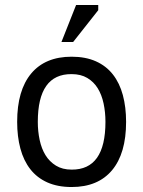

<svg xmlns="http://www.w3.org/2000/svg" viewBox="-20 -740 576 772"><path d="M49 -250Q49 -377 105.5 -444.5Q162 -512 268 -512Q324 -512 365.5 -493.5Q407 -475 434 -440.5Q461 -406 474 -357.5Q487 -309 487 -250Q487 -123 430.5 -55.5Q374 12 268 12Q212 12 170.5 -6.5Q129 -25 102 -59.5Q75 -94 62 -142.5Q49 -191 49 -250ZM132 -250Q132 -212 139.5 -177Q147 -142 163 -116Q179 -90 205 -74Q231 -58 268 -58Q404 -57 404 -250Q404 -289 396.5 -324Q389 -359 373 -385Q357 -411 331 -426.5Q305 -442 268 -442Q132 -443 132 -250ZM286 -720H375V-699L274 -571H227Z"/></svg>

Font: PTSans
Style: Regular
Weight: 400
Designer: A.Korolkova, O.Umpeleva, V.Yefimov
Foundry: ParaType Ltd
Version: Version 2.003W OFL